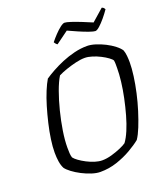

<svg xmlns="http://www.w3.org/2000/svg" viewBox="-160 -1013 982 1124"><g transform="rotate(-20 331.0 -450.5)"><path d="M271 0Q247 0 217.5 -9.5Q188 -19 159 -34Q130 -49 107.5 -66Q85 -83 75 -97Q65 -116 61 -142Q57 -168 57 -198Q57 -234 63.5 -279.5Q70 -325 81.5 -374Q93 -423 107 -470Q121 -517 137 -555.5Q153 -594 168 -619Q190 -634 221.5 -651.5Q253 -669 290 -684.5Q327 -700 367.5 -710Q408 -720 448 -720Q471 -720 500 -711Q529 -702 557.5 -687.5Q586 -673 608.5 -655.5Q631 -638 641 -622Q647 -606 649 -585Q651 -564 651 -545Q651 -508 644.5 -460Q638 -412 626.5 -360.5Q615 -309 599.5 -259.5Q584 -210 567.5 -169Q551 -128 534 -103Q507 -81 465.5 -57Q424 -33 374.5 -16.5Q325 0 271 0ZM304 -60Q332 -60 363.5 -69Q395 -78 421.5 -89.5Q448 -101 460 -110Q478 -134 494.5 -173Q511 -212 524.5 -260Q538 -308 548.5 -358Q559 -408 564.5 -454.5Q570 -501 570 -538Q570 -551 570 -563Q570 -575 568 -586Q564 -594 547 -606.5Q530 -619 506.5 -631Q483 -643 457.5 -651Q432 -659 411 -659Q386 -659 354.5 -651.5Q323 -644 292.5 -633.5Q262 -623 241 -612Q222 -581 203.5 -530Q185 -479 170 -419.5Q155 -360 146 -302.5Q137 -245 137 -199Q137 -180 138 -164.5Q139 -149 143 -137Q151 -126 169 -113Q187 -100 211 -87.5Q235 -75 259.5 -67.5Q284 -60 304 -60ZM525 -785Q515 -785 487.5 -794.5Q460 -804 427 -818.5Q394 -833 368 -845L290 -788Q286 -790 281 -795.5Q276 -801 273 -807Q289 -827 307.5 -846.5Q326 -866 343.5 -879.5Q361 -893 371 -893Q382 -893 409.5 -884Q437 -875 470.5 -861.5Q504 -848 532 -836L606 -901Q614 -899 618.5 -893.5Q623 -888 624 -885Q609 -863 589.5 -839.5Q570 -816 552.5 -800.5Q535 -785 525 -785Z"/></g></svg>

Font: Texturina 12pt ExtraLight
Style: Italic
Weight: 250
Italic angle: -11°
Designer: Guillermo Torres Carreño
Foundry: Omnibus-Type
Version: Version 1.002